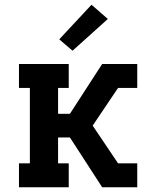

<svg xmlns="http://www.w3.org/2000/svg" viewBox="-20 -790 640 810"><path d="M60 0V-101H106V-419H60V-520H270V-419H225V-310H275L411 -520H559V-419H478L371 -260L478 -101H559V0H411L275 -210H225V-101H270V0ZM286 -576 230 -624 366 -770 435 -710Z"/></svg>

Font: Iosevka Etoile
Style: Bold
Weight: 700
Designer: Belleve Invis
Foundry: Belleve Invis
Version: Version 28.1.0; ttfautohint (v1.8.4)